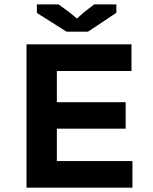

<svg xmlns="http://www.w3.org/2000/svg" viewBox="-20 -867 707 887"><path d="M102.5 0ZM102.5 -662.1H587.4V-539.1H242.7V-395H560.5V-272.5H242.7V-123H591.8V0H102.5ZM150.4 -807.1V-846.7H251L303.2 -808.1L335.4 -781.2L366.2 -809.1L415 -846.7H517.6V-808.1L386.7 -720.7H287.6Z"/></svg>

Font: PT Astra Sans
Style: Bold
Weight: 700
Designer: A.Korolkova, I. Chaeva
Foundry: ParaType Ltd
Version: Version 1.001; ttfautohint (v1.6)